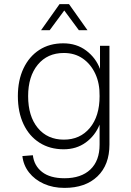

<svg xmlns="http://www.w3.org/2000/svg" viewBox="-20 -753 640 935"><path d="M294 162Q238 162 193.5 142Q149 122 121.5 87Q94 52 89 7L140 3Q146 54 185 84.5Q224 115 294 115Q375 115 420 72.5Q465 30 465 -49V-146Q443 -92 397.5 -59Q352 -26 290 -26Q223 -26 172.5 -58Q122 -90 94.5 -148.5Q67 -207 67 -285Q67 -362 94.5 -420Q122 -478 171.5 -510Q221 -542 288 -542Q353 -542 400 -506.5Q447 -471 467 -417V-530H513V-49Q513 50 454.5 106Q396 162 294 162ZM291 -73Q370 -73 417.5 -130Q465 -187 465 -285Q466 -347 444 -394Q422 -441 383 -468Q344 -495 291 -495Q211 -495 164 -438Q117 -381 117 -285Q117 -187 164 -130Q211 -73 291 -73ZM180 -606 270 -733H316L406 -606H364L293 -702L222 -606Z"/></svg>

Font: Geist Mono UltraLight
Style: Regular
Weight: 200
Monospace: yes
Designer: Basement.studio, Andrés Briganti, Mateo Zaragoza
Foundry: Basement.studio, Vercel, Andrés Briganti, Guido Ferreyra, Mateo Zaragoza
Version: Version 1.400; ttfautohint (v1.8.4.7-5d5b)